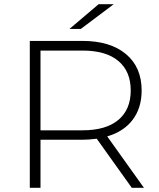

<svg xmlns="http://www.w3.org/2000/svg" viewBox="-20 -895 760 915"><path d="M608 0 441 -234Q404 -229 373 -229H173V0H122V-700H373Q505 -700 580 -637.5Q655 -575 655 -464Q655 -381 612.5 -324.5Q570 -268 491 -245L666 0ZM373 -274Q485 -274 544 -323.5Q603 -373 603 -464Q603 -555 544 -604.5Q485 -654 373 -654H173V-274ZM450 -875H522L365 -757H311Z"/></svg>

Font: Idrija Light
Style: Regular
Weight: 300
Designer: Julieta Ulanovsky
Foundry: Julieta Ulanovsky
Version: Version 7.200